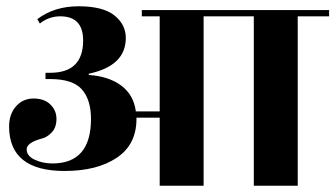

<svg xmlns="http://www.w3.org/2000/svg" viewBox="-20 -592 1069 612"><path d="M1029 -560V-540H929V0H789V-540H629V0H489V-217H415V-213Q415 -131 352 -89Q289 -47 186 -47Q9 -47 9 -189Q9 -228 31 -253Q53 -278 87 -278Q121 -278 140.5 -259Q160 -240 160 -213Q160 -186 145 -170Q130 -154 112 -150Q65 -137 65 -116Q65 -95 90.5 -83Q116 -71 147 -71Q270 -71 270 -213Q270 -274 241 -307Q212 -340 140 -340H125V-360H140Q245 -360 245 -463Q245 -540 172 -540Q136 -540 107 -517L99 -531Q153 -572 230.5 -572Q308 -572 344.5 -543Q381 -514 381 -471Q381 -382 263 -357V-353Q326 -349 366 -319.5Q406 -290 413 -237H489V-540H432V-560Z"/></svg>

Font: Rozha One
Style: Regular
Weight: 400
Designer: Tim Donaldson, Indian Type Foundry
Foundry: Indian Type Foundry
Version: Version 1.300;PS 1.0;hotconv 1.0.78;makeotf.lib2.5.61930; tt